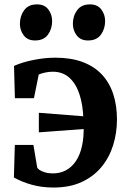

<svg xmlns="http://www.w3.org/2000/svg" viewBox="-20 -828 571 861"><path d="M219.3 13Q167.2 13 122 0.3Q76.9 -12.5 42.3 -32.1L46.5 -178H129.9L146.6 -78.3Q147.6 -72.9 156.6 -66.4Q165.7 -59.9 181.4 -55.2Q197.1 -50.4 217.3 -50.4Q249.7 -50.4 275.7 -64.3Q301.6 -78.2 320.1 -105.3Q338.6 -132.5 347.6 -172.8Q356.7 -213.1 355 -265.8L354.1 -292.9Q352 -358.2 336.1 -406Q320.2 -453.8 290.4 -480.1Q260.6 -506.4 216.7 -506.4Q199.1 -506.4 182.1 -502.6Q165.1 -498.8 153.7 -494L132.2 -387.6H46.8L42.9 -532.4Q79.5 -549.1 130.3 -559.2Q181 -569.3 228 -569.3Q298.9 -569.3 350.9 -549.7Q402.8 -530.2 436.9 -493.8Q471 -457.3 487.7 -406.4Q504.5 -355.4 504.5 -292.2Q504.5 -232.3 487.5 -177.3Q470.5 -122.4 435.4 -79.6Q400.2 -36.9 346.6 -11.9Q292.9 13 219.3 13ZM154.2 -234.5V-322.3L360 -306.1V-249.8ZM136.8 -646.6Q103.6 -646.6 86.5 -669.3Q69.3 -691.9 69.3 -721.1Q69.3 -756.5 88.4 -782.4Q107.6 -808.3 145.3 -808.3H146.3Q179.6 -808.3 196.7 -785.7Q213.8 -763 213.8 -733.8Q213.8 -698.5 194.9 -672.5Q176 -646.6 137.8 -646.6ZM374.4 -646.6Q341.2 -646.6 324 -669.3Q306.8 -691.9 306.8 -721.1Q306.8 -756.5 326 -782.4Q345.1 -808.3 382.8 -808.3H383.8Q417.1 -808.3 434.3 -785.7Q451.4 -763 451.4 -733.8Q451.4 -698.5 432.5 -672.5Q413.6 -646.6 375.4 -646.6Z"/></svg>

Font: Merriweather 7pt Light
Style: Regular
Weight: 300
Designer: Eben Sorkin
Foundry: Eben Sorkin
Version: Version 2.200;gftools[0.9.31]